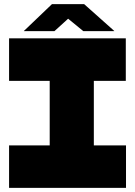

<svg xmlns="http://www.w3.org/2000/svg" viewBox="-20 -911 655 931"><path d="M221 0V-519L392 -725H435V-206L264 0ZM24 0V-206H221V0ZM264 0 435 -206H591V0ZM24 -519V-725H392L221 -519ZM435 -519V-725H590V-519ZM384 -760 257 -864 388 -891 534 -761V-760ZM96 -760V-761L232 -891H388L244 -760Z"/></svg>

Font: Foldit ExtraBold
Style: Regular
Weight: 800
Version: Version 1.003